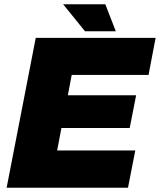

<svg xmlns="http://www.w3.org/2000/svg" viewBox="-20 -877 747 897"><path d="M11 0 147 -700H707L674 -527H315L297 -432H616L586 -279H267L247 -174H612L578 0ZM521 -731H377L275 -857H472Z"/></svg>

Font: REM ExtraBold
Style: Italic
Weight: 800
Italic angle: -11°
Designer: Octavio Pardo
Foundry: Ashler Design
Version: Version 1.005;gftools[0.9.28]